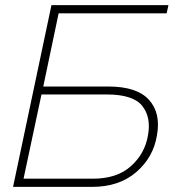

<svg xmlns="http://www.w3.org/2000/svg" viewBox="-20 -730 693 750"><path d="M31 0 181 -710H638L631 -678H209L149 -392H404Q515 -392 562 -340Q609 -288 593 -201Q579 -115 512 -57.5Q445 0 340 0ZM72 -32H343Q437 -32 491.5 -81Q546 -130 558 -201Q571 -272 535.5 -316.5Q500 -361 397 -361H142Z"/></svg>

Font: Raleway-v4020 ExtraLight
Style: Italic
Weight: 275
Italic angle: -12°
Designer: Matt McInerney, Pablo Impallari, Rodrigo Fuenzalida
Foundry: Matt McInerney, Pablo Impallari, Rodrigo Fuenzalida
Version: Version 4.020;PS 004.020;hotconv 1.0.88;makeotf.lib2.5.64775